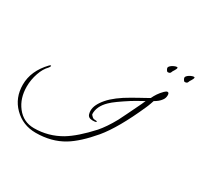

<svg xmlns="http://www.w3.org/2000/svg" viewBox="-175 -980 1327 1281"><g transform="rotate(30 488.5 -340.0)"><path d="M242 86Q143 86 75 18Q8 -49 8 -150Q8 -256 95 -347Q102 -354 106 -354Q109 -354 109 -351Q109 -345 100 -334Q72 -306 55 -257Q37 -205 37 -152Q37 -62 85 0Q135 65 217 65Q327 65 422 9Q498 -37 592 -140Q612 -163 633.5 -194.5Q655 -226 677 -266Q688 -288 709 -330.5Q730 -373 760 -436Q760 -436 763 -443Q766 -450 769.5 -457.5Q773 -465 772 -464Q715 -433 686 -415Q641 -386 609.5 -363.5Q578 -341 561 -324Q505 -270 508 -210Q510 -206 512.5 -203.5Q515 -201 517 -199Q528 -187 538 -187Q559 -187 559 -182Q559 -175 529 -175Q495 -175 489 -203Q486 -214 486 -226Q486 -271 533 -325.5Q580 -380 677 -435L725 -462Q739 -470 756 -479Q773 -488 792 -499Q801 -519 814.5 -539Q828 -559 847 -578Q860 -591 869 -591Q881 -591 881 -571Q881 -548 867 -531Q851 -509 819 -491Q818 -487 815.5 -481Q813 -475 810 -465Q806 -455 803 -446.5Q800 -438 796 -430Q704 -222 619 -120Q575 -68 533.5 -30Q492 8 454 31Q363 86 242 86ZM935 -705Q929 -705 923.5 -714.5Q918 -724 918 -729Q918 -738 928 -746.5Q938 -755 950.5 -760.5Q963 -766 970 -766Q977 -766 977 -762Q977 -757 974 -750.5Q971 -744 966 -736Q960 -729 956 -717Q952 -705 935 -705ZM804 -705Q798 -705 792.5 -714.5Q787 -724 787 -729Q787 -738 797 -746.5Q807 -755 819.5 -760.5Q832 -766 839 -766Q846 -766 846 -762Q846 -757 843 -750.5Q840 -744 835 -736Q829 -729 825 -717Q821 -705 804 -705Z"/></g></svg>

Font: Whisper
Style: Regular
Weight: 400
Designer: Robert E. Leuschke
Foundry: Robert E. Leuschke
Version: Version 1.010; ttfautohint (v1.8.4.7-5d5b)